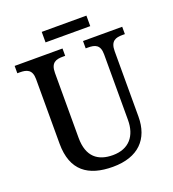

<svg xmlns="http://www.w3.org/2000/svg" viewBox="-151 -957 976 1082"><g transform="rotate(-20 337.0 -416.0)"><path d="M223 -779H491V-842H223ZM341 10C494 10 572 -73 572 -207V-599C572 -661 604 -670 645 -670H659V-714H424V-670H438C479 -670 510 -661 510 -603V-209C510 -115 461 -52 363 -52C275 -52 214 -95 214 -210V-599C214 -661 246 -670 287 -670H301V-714H14V-670H29C69 -670 102 -661 102 -603V-216C102 -53 194 10 341 10Z"/></g></svg>

Font: Noto Serif Devanagari SemiCondensed Medium
Style: Regular
Weight: 500
Width: 4
Designer: Universal Thirst, Indian Type Foundry and the Monotype Design Team
Foundry: Monotype Imaging Inc.
Version: Version 2.004